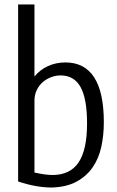

<svg xmlns="http://www.w3.org/2000/svg" viewBox="-20 -828 523 858"><path d="M211 10Q142 10 61 -17V-808H134V-486Q158 -516 194 -532.5Q230 -549 272 -549Q358 -549 401 -482Q444 -415 444 -282Q444 -223 432.5 -171Q421 -119 393.5 -79.5Q366 -40 321.5 -16Q277 8 211 10ZM215 -46Q293 -46 331 -102Q369 -158 369 -276Q369 -387 340 -439Q311 -491 251 -491Q229 -491 208 -483Q187 -475 170.5 -460.5Q154 -446 144 -425Q134 -404 134 -377V-57Q183 -46 215 -46Z"/></svg>

Font: Encode Sans Compressed
Style: Regular
Weight: 400
Designer: Pablo Impallari, Andres Torresi
Foundry: Pablo Impallari, Andres Torresi
Version: Version 1.000; ttfautohint (v1.00) -l 8 -r 50 -G 200 -x 14 -